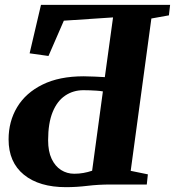

<svg xmlns="http://www.w3.org/2000/svg" viewBox="-20 -763 724 794"><path d="M253 11Q142 11 78.8 -40.5Q15.5 -92 15.5 -186.5Q15.5 -261 51 -320Q86.5 -379 155.8 -413.2Q225 -447.5 326 -447.5Q347.5 -447.5 371.8 -446.2Q396 -445 413.5 -444L447.5 -691L244 -677.5L180.5 -531.5L102.5 -542.5L149.5 -743H683.5L678.5 -699.5L606 -686.5L520.5 -56.5L591.5 -42L587 0H438Q387 0 341.8 5.5Q296.5 11 253 11ZM287 -44.5Q307 -44.5 325.2 -47.8Q343.5 -51 361 -57L405.5 -385Q394.5 -387 380.2 -388Q366 -389 351.5 -389.5Q337 -390 325 -390Q283 -390 249.8 -367.8Q216.5 -345.5 197.8 -299.8Q179 -254 179 -183Q179 -137 193.5 -106.2Q208 -75.5 232.5 -60Q257 -44.5 287 -44.5Z"/></svg>

Font: Merriweather 48pt ExtraBold
Style: Italic
Weight: 800
Italic angle: -7.8°
Version: Version 2.101